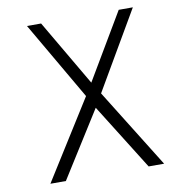

<svg xmlns="http://www.w3.org/2000/svg" viewBox="-79 -772 777 843"><g transform="rotate(-10 309.0 -350.0)"><path d="M585 0 366 -352 569 -700H506L332 -406L160 -700H97L299 -352L78 0H147L332 -294L516 0Z"/></g></svg>

Font: Advent Pro
Style: Regular
Weight: 400
Designer: Andreas Kalpakidis
Foundry: Andreas Kalpakidis
Version: Version 2.002 2008